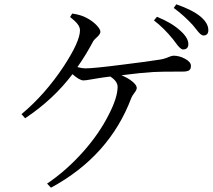

<svg xmlns="http://www.w3.org/2000/svg" viewBox="-20 -828 989 893"><path d="M217 45 199 26Q291 -36 371 -127Q442 -208 485 -293Q527 -374 527 -424Q527 -450 493 -472Q482 -471 462 -468Q444 -465 436 -464Q426 -463 406 -459Q379 -454 368 -454Q350 -454 317 -483Q229 -366 97 -278L80 -297Q190 -389 276 -519Q352 -635 352 -687Q352 -702 340 -717Q331 -729 306 -749L316 -765Q358 -759 384 -744Q406 -733 426 -714Q447 -693 447 -680Q447 -670 432 -656Q419 -645 414 -637Q379 -571 340 -516Q361 -510 377 -510Q415 -510 548 -527Q661 -541 718 -550Q743 -553 765 -563Q779 -569 787 -569Q814 -569 840 -555Q868 -540 868 -522Q868 -508 861 -502Q853 -495 829 -495Q824 -495 810 -495Q729 -495 691 -493Q639 -490 545 -478Q576 -465 596 -448.5Q616 -432 616 -419Q616 -410 605.5 -396.5Q595 -383 591 -373Q489 -102 217 45ZM831 -598Q819 -598 797 -629Q789 -639 785 -645Q742 -698 696 -733L710 -750Q779 -722 819 -685Q856 -652 856 -623Q856 -598 831 -598ZM926 -663Q914 -663 894 -690Q884 -703 877 -711Q836 -756 788 -791L800 -808Q877 -781 913 -750.5Q949 -720 949 -688Q949 -663 926 -663Z"/></svg>

Font: Cactus Classical Serif
Style: Regular
Weight: 400
Designer: Henry Chan (via Glyphwiki)、田海東、宇文滿月
Foundry: Moonlit Owen
Version: Version 1.000